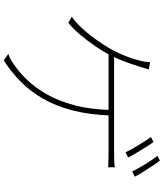

<svg xmlns="http://www.w3.org/2000/svg" viewBox="57 -903 886 1040"><g transform="rotate(90 500.0 -383.0)"><path d="M749 -771Q762 -754 777 -730Q792 -706 807 -681Q822 -656 833 -634L805 -620Q791 -650 766.5 -690Q742 -730 722 -758ZM850 -806Q864 -788 880 -763.5Q896 -739 911.5 -714.5Q927 -690 937 -670L909 -656Q892 -690 869 -727.5Q846 -765 824 -793ZM356 -746Q352 -731 347.5 -716.5Q343 -702 338 -687Q332 -667 324 -644Q316 -621 305.5 -595Q295 -569 280 -539Q261 -501 230.5 -456.5Q200 -412 166.5 -372.5Q133 -333 103 -310L71 -329Q98 -348 125.5 -376.5Q153 -405 177.5 -437.5Q202 -470 221.5 -500.5Q241 -531 253 -553Q274 -594 287.5 -630.5Q301 -667 308 -696Q312 -710 314 -723.5Q316 -737 317 -753ZM263 -558Q273 -558 305 -558Q337 -558 384 -558Q431 -558 484.5 -558Q538 -558 591.5 -558Q645 -558 690.5 -558Q736 -558 766 -558Q796 -558 803 -558Q821 -558 844 -558.5Q867 -559 886 -562V-526Q867 -527 843.5 -527.5Q820 -528 803 -528Q795 -528 756 -528Q717 -528 659.5 -528Q602 -528 537 -528Q472 -528 412.5 -528Q353 -528 310 -528Q267 -528 253 -528ZM606 -545Q602 -425 578 -333Q554 -241 514 -172Q474 -103 421.5 -51.5Q369 0 307 40L272 15Q288 10 306 -0.5Q324 -11 340 -23Q375 -48 414.5 -89Q454 -130 490 -192Q526 -254 549.5 -341Q573 -428 576 -546Z"/></g></svg>

Font: Noto Sans TC Thin
Style: Regular
Weight: 100
Designer: Ryoko NISHIZUKA 西塚涼子 (kana, bopomofo & ideographs); Paul D. Hunt (Latin, Greek & Cyrillic); Sandoll Communications 산돌커뮤니
Foundry: Adobe
Version: Version 2.004-H2;hotconv 1.0.118;makeotfexe 2.5.65603